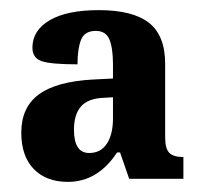

<svg xmlns="http://www.w3.org/2000/svg" viewBox="-20 -739 401 379"><path d="M22 -477Q22 -527 56.5 -552.5Q91 -578 163 -582L203 -584V-612Q203 -644 196 -661Q189 -678 169 -678Q147 -678 140 -660.5Q133 -643 133 -612Q82 -612 63 -618Q44 -624 44 -645Q44 -679 78 -699Q112 -719 175 -719Q242 -719 274 -694Q306 -669 306 -613V-468Q306 -446 314 -437.5Q322 -429 342 -429V-386H235L217 -438H211Q173 -380 114 -380Q71 -380 46.5 -405.5Q22 -431 22 -477ZM203 -505V-547L186 -546Q154 -545 140 -529Q126 -513 126 -483Q126 -437 156 -437Q179 -437 191 -455.5Q203 -474 203 -505Z"/></svg>

Font: Noto Serif CondExtraBold
Style: Regular
Weight: 800
Width: 3
Designer: Monotype Design Team
Foundry: Monotype Imaging Inc.
Version: Version 1.001